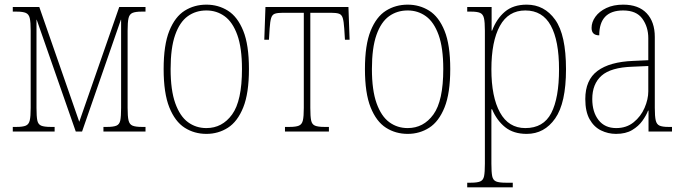

<svg xmlns="http://www.w3.org/2000/svg" viewBox="-20 -566 2939 826"><path d="M35 0V-20H51Q78 -20 91 -25.5Q104 -31 108 -48Q112 -65 112 -102V-434Q112 -471 108 -488Q104 -505 91 -510.5Q78 -516 52 -516H35V-536H149L321 -42L493 -536H606V-516H589Q563 -516 550 -510.5Q537 -505 533 -488Q529 -471 529 -434V-102Q529 -65 533 -48Q537 -31 550 -25.5Q563 -20 590 -20H606V0H425V-20H441Q468 -20 481 -25.5Q494 -31 497.5 -48Q501 -65 501 -102V-481H500L333 0H306L138 -481H137V-102Q137 -65 140.5 -48Q144 -31 157 -25.5Q170 -20 198 -20H215V0Z M868 10Q816 10 774.5 -16.5Q733 -43 708.5 -104Q684 -165 684 -269Q684 -373 708.5 -433.5Q733 -494 774.5 -520Q816 -546 868 -546Q919 -546 960.5 -520Q1002 -494 1026.5 -433.5Q1051 -373 1051 -269Q1051 -165 1026.5 -104Q1002 -43 960.5 -16.5Q919 10 868 10ZM868 -15Q936 -15 978.5 -73.5Q1021 -132 1021 -269Q1021 -360 1001 -415.5Q981 -471 946.5 -496Q912 -521 868 -521Q822 -521 787.5 -496Q753 -471 733.5 -415.5Q714 -360 714 -269Q714 -178 734 -122Q754 -66 788.5 -40.5Q823 -15 868 -15Z M1206 0V-20H1226Q1253 -20 1266 -25.5Q1279 -31 1283 -48Q1287 -65 1287 -102V-511H1196Q1174 -511 1162.5 -507Q1151 -503 1146.5 -488.5Q1142 -474 1140 -443L1137 -395H1117L1122 -536H1479L1484 -395H1464L1461 -443Q1459 -474 1454.5 -488.5Q1450 -503 1438.5 -507Q1427 -511 1405 -511H1315V-102Q1315 -65 1318.5 -48Q1322 -31 1335 -25.5Q1348 -20 1375 -20H1395V0Z M1734 10Q1682 10 1640.5 -16.5Q1599 -43 1574.5 -104Q1550 -165 1550 -269Q1550 -373 1574.5 -433.5Q1599 -494 1640.5 -520Q1682 -546 1734 -546Q1785 -546 1826.5 -520Q1868 -494 1892.5 -433.5Q1917 -373 1917 -269Q1917 -165 1892.5 -104Q1868 -43 1826.5 -16.5Q1785 10 1734 10ZM1734 -15Q1802 -15 1844.5 -73.5Q1887 -132 1887 -269Q1887 -360 1867 -415.5Q1847 -471 1812.5 -496Q1778 -521 1734 -521Q1688 -521 1653.5 -496Q1619 -471 1599.5 -415.5Q1580 -360 1580 -269Q1580 -178 1600 -122Q1620 -66 1654.5 -40.5Q1689 -15 1734 -15Z M1990 240V220H2006Q2033 220 2046 214.5Q2059 209 2062.5 192Q2066 175 2066 138V-434Q2066 -471 2062 -488Q2058 -505 2045.5 -510.5Q2033 -516 2007 -516H1990V-536H2095V-434H2097Q2116 -485 2152 -515.5Q2188 -546 2246 -546Q2322 -546 2368.5 -481Q2415 -416 2415 -268Q2415 -123 2368.5 -56.5Q2322 10 2246 10Q2189 10 2153 -19Q2117 -48 2097 -96H2094V138Q2094 175 2097.5 192Q2101 209 2114 214.5Q2127 220 2155 220H2186V240ZM2240 -15Q2318 -15 2351.5 -79.5Q2385 -144 2385 -268Q2385 -391 2349.5 -456Q2314 -521 2240 -521Q2167 -521 2130.5 -454.5Q2094 -388 2094 -268Q2094 -149 2131 -82Q2168 -15 2240 -15Z M2630 10Q2596 10 2565.5 -5Q2535 -20 2516.5 -53Q2498 -86 2498 -140Q2498 -222 2550.5 -261Q2603 -300 2704 -304L2769 -307V-402Q2769 -450 2743.5 -485.5Q2718 -521 2661 -521Q2558 -521 2558 -414Q2525 -414 2525 -446Q2525 -471 2541.5 -494Q2558 -517 2588.5 -531.5Q2619 -546 2661 -546Q2727 -546 2762 -509Q2797 -472 2797 -407V-102Q2797 -65 2801 -48Q2805 -31 2817.5 -25.5Q2830 -20 2855 -20H2871V0H2770V-90H2768Q2760 -69 2743.5 -46Q2727 -23 2699.5 -6.5Q2672 10 2630 10ZM2631 -15Q2675 -15 2706 -40Q2737 -65 2753 -102Q2769 -139 2769 -173V-282L2701 -279Q2608 -276 2568 -240.5Q2528 -205 2528 -140Q2528 -84 2555 -49.5Q2582 -15 2631 -15Z"/></svg>

Font: Noto Serif Condensed Thin
Style: Regular
Weight: 100
Width: 3
Designer: Monotype Design Team
Foundry: Monotype Imaging Inc.
Version: Version 2.013; ttfautohint (v1.8.4.7-5d5b)